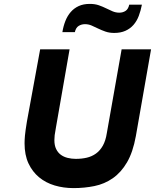

<svg xmlns="http://www.w3.org/2000/svg" viewBox="-20 -953 795 985"><path d="M566 -784Q541 -784 521 -791Q501 -798 483.5 -806.5Q466 -815 450 -822Q434 -829 416 -829Q398 -829 383.5 -820Q369 -811 364 -788H300Q305 -819 315.5 -845.5Q326 -872 343 -891.5Q360 -911 384 -922Q408 -933 441 -933Q467 -933 487 -926Q507 -919 524 -910.5Q541 -902 557.5 -895Q574 -888 592 -888Q610 -888 624 -897Q638 -906 643 -929H708Q702 -898 692 -871.5Q682 -845 665 -825.5Q648 -806 623.5 -795Q599 -784 566 -784ZM357 12Q306 12 260.5 -1.5Q215 -15 180.5 -43.5Q146 -72 126 -115Q106 -158 106 -218Q106 -235 108 -257.5Q110 -280 118 -329L186 -700H337L267 -299Q262 -272 260.5 -259.5Q259 -247 259 -234Q259 -207 268 -188.5Q277 -170 292 -159Q307 -148 327 -143Q347 -138 369 -138Q399 -138 425 -144Q451 -150 472 -165Q493 -180 507.5 -205.5Q522 -231 528 -270L604 -700H755L677 -255Q662 -172 631.5 -120Q601 -68 558.5 -38.5Q516 -9 464.5 1.5Q413 12 357 12Z"/></svg>

Font: Overpass Heavy
Style: Italic
Weight: 900
Italic angle: -10°
Designer: Delve Withrington, Dave Bailey
Foundry: Delve Fonts
Version: Version 3.000;DELV;Overpass